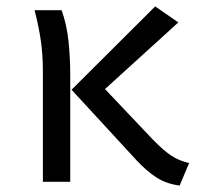

<svg xmlns="http://www.w3.org/2000/svg" viewBox="-20 -572 655 604"><path d="M468.2 -551.8 541 -501.5 310.3 -291.8 461 -132.8Q494.4 -98.5 519 -82.3Q543.6 -66.2 574.9 -59L545.1 11.8Q503.6 6.2 472.8 -13.3Q442.1 -32.8 408.2 -69.2L205.1 -289.7ZM173.8 -540Q189.7 -495.9 195.4 -443.3Q201 -390.8 201 -332.8V0H114.9V-349.2Q114.9 -400 108.2 -445.6Q101.5 -491.3 88.7 -540Z"/></svg>

Font: Fira Code Fixed
Style: Regular
Weight: 400
Monospace: yes
Designer: Carrois Corporate, Edenspiekermann AG, Nikita Prokopov
Foundry: Carrois Corporate, Edenspiekermann AG, Nikita Prokopov
Version: Version 5.002